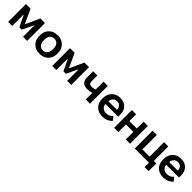

<svg xmlns="http://www.w3.org/2000/svg" viewBox="453 -2183 3965 3965"><g transform="rotate(45 2435.5 -200.5)"><path d="M69.8 0V-520H206.1L344.2 -214.8H352.1L490.2 -520H625V0H505.9V-327.1H498L382.8 -85H312L196.8 -326.2H189V0Z M986.8 8.8Q874 8.8 802.5 -62.3Q731 -133.3 731 -245.1V-274.9Q731 -386.7 802.5 -457.8Q874 -528.8 986.8 -528.8H996.6Q1109.9 -528.8 1181.4 -457.8Q1252.9 -386.7 1252.9 -274.9V-245.1Q1252.9 -133.3 1181.4 -62.3Q1109.9 8.8 996.6 8.8ZM987.8 -89.8H995.6Q1054.2 -89.8 1089.1 -133.8Q1124 -177.7 1124 -250V-273.9Q1124 -344.7 1088.9 -387.5Q1053.7 -430.2 995.6 -430.2H987.8Q929.7 -430.2 894.8 -387.5Q859.9 -344.7 859.9 -273.9V-250Q859.9 -177.7 894.5 -133.8Q929.2 -89.8 987.8 -89.8Z M1357.4 0V-520H1493.7L1631.8 -214.8H1639.6L1777.8 -520H1912.6V0H1793.5V-327.1H1785.6L1670.4 -85H1599.6L1484.4 -326.2H1476.6V0Z M2336.4 0V-193.8Q2268.6 -169.9 2207.5 -169.9Q2122.1 -169.9 2077.6 -213.4Q2033.2 -256.8 2033.2 -336.9V-520H2155.3V-353Q2155.3 -310.5 2173.6 -290.8Q2191.9 -271 2231.4 -271Q2287.6 -271 2336.4 -291V-520H2460.4V0Z M2821.3 8.8Q2706.5 8.8 2636.5 -61.8Q2566.4 -132.3 2566.4 -247.1V-267.1Q2566.4 -383.3 2636.2 -456.1Q2706.1 -528.8 2818.4 -528.8H2828.1Q2932.1 -528.8 2997.3 -462.2Q3062.5 -395.5 3062.5 -289.1V-222.2H2689.5V-221.2Q2694.8 -163.1 2732.2 -129.2Q2769.5 -95.2 2829.1 -95.2H2839.4Q2924.3 -95.2 2978.5 -162.1L3046.4 -86.9Q3009.8 -42.5 2953.4 -16.8Q2897 8.8 2834.5 8.8ZM2691.4 -305.2H2943.4V-308.1Q2941.4 -365.2 2909.4 -398.7Q2877.4 -432.1 2826.2 -432.1H2817.4Q2766.6 -432.1 2733.6 -398.4Q2700.7 -364.7 2691.4 -305.2Z M3165 0V-520H3289.1V-321.8H3505.4V-520H3629.4V0H3505.4V-222.2H3289.1V0Z M4182.6 127.9V0H3768.6V-520H3892.6V-98.1H4103.5V-520H4227.5V-98.1H4300.8V127.9Z M4597.2 8.8Q4482.4 8.8 4412.4 -61.8Q4342.3 -132.3 4342.3 -247.1V-267.1Q4342.3 -383.3 4412.1 -456.1Q4481.9 -528.8 4594.2 -528.8H4604Q4708 -528.8 4773.2 -462.2Q4838.4 -395.5 4838.4 -289.1V-222.2H4465.3V-221.2Q4470.7 -163.1 4508.1 -129.2Q4545.4 -95.2 4605 -95.2H4615.2Q4700.2 -95.2 4754.4 -162.1L4822.3 -86.9Q4785.6 -42.5 4729.2 -16.8Q4672.9 8.8 4610.4 8.8ZM4467.3 -305.2H4719.2V-308.1Q4717.3 -365.2 4685.3 -398.7Q4653.3 -432.1 4602.1 -432.1H4593.3Q4542.5 -432.1 4509.5 -398.4Q4476.6 -364.7 4467.3 -305.2Z"/></g></svg>

Font: Fixel Text SemiBold
Style: Regular
Weight: 600
Width: 4
Designer: AlfaBravo + MacPaw
Foundry: Kyrylo Tkachov, Marchela Mozhyna, Serhii Makarenko, Maria Weinstein, Zakhar Kryvoshyya
Version: Version 1.211